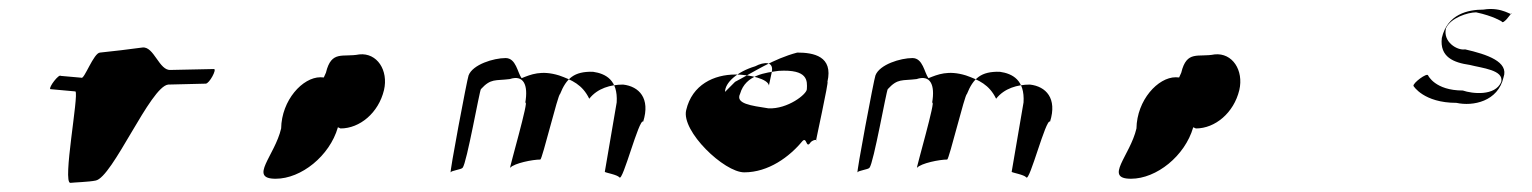

<svg xmlns="http://www.w3.org/2000/svg" viewBox="-20 -419 3351 420"><path d="M90 -224 145 -219C153 -212 116 -18 134 -19C142 -20 175 -21 189 -24C226 -30 309 -230 348 -234L430 -236C438 -236 455 -268 448 -268L354 -266C328 -263 317 -319 291 -315C270 -312 220 -306 199 -304C185 -304 164 -244 158 -249L113 -253C109 -258 86 -228 90 -224Z M595 -138C581 -78 523 -28 583 -28C639 -28 701 -78 719 -140C733 -201 733 -250 681 -250C642 -250 596 -200 595 -138ZM693 -260C667 -208 685 -153 725 -138C767 -138 808 -172 820 -222C830 -265 805 -304 766 -300C730 -293 705 -310 693 -260Z M1005 -254C1002 -247 962 -35 966 -42C967 -46 989 -48 992 -52C1001 -62 1029 -221 1032 -224C1054 -248 1063 -242 1095 -246C1125 -256 1136 -234 1129 -194C1139 -206 1093 -48 1096 -52C1105 -62 1145 -70 1162 -70C1166 -70 1201 -214 1205 -213C1219 -248 1236 -263 1277 -262C1305 -258 1332 -244 1329 -195L1303 -43C1305 -41 1330 -37 1335 -31C1342 -20 1378 -161 1387 -153C1403 -204 1378 -230 1343 -234C1316 -234 1287 -226 1269 -203C1254 -234 1231 -244 1203 -254C1164 -266 1141 -256 1121 -248C1112 -260 1109 -292 1086 -292C1060 -292 1014 -278 1005 -254Z M1481 -178C1470 -132 1564 -42 1608 -42C1661 -42 1707 -76 1735 -110C1745 -121 1743 -94 1752 -106C1755 -112 1769 -116 1765 -110C1763 -105 1794 -244 1790 -240C1803 -296 1760 -304 1724 -304C1671 -290 1630 -262 1588 -240L1566 -218C1566 -238 1592 -262 1632 -274C1651 -284 1674 -286 1668 -260L1662 -232C1660 -246 1621 -256 1589 -256C1542 -256 1494 -234 1481 -178ZM1599 -214C1611 -256 1656 -260 1683 -264C1748 -268 1746 -242 1745 -224C1745 -213 1703 -180 1661 -182C1623 -188 1588 -192 1599 -214Z M1895 -254C1892 -247 1852 -35 1856 -42C1857 -46 1879 -48 1882 -52C1891 -62 1919 -221 1922 -224C1944 -248 1953 -242 1985 -246C2015 -256 2026 -234 2019 -194C2029 -206 1983 -48 1986 -52C1995 -62 2035 -70 2052 -70C2056 -70 2091 -214 2095 -213C2109 -248 2126 -263 2167 -262C2195 -258 2222 -244 2219 -195L2193 -43C2195 -41 2220 -37 2225 -31C2232 -20 2268 -161 2277 -153C2293 -204 2268 -230 2233 -234C2206 -234 2177 -226 2159 -203C2144 -234 2121 -244 2093 -254C2054 -266 2031 -256 2011 -248C2002 -260 1999 -292 1976 -292C1950 -292 1904 -278 1895 -254Z M2466 -138C2452 -78 2394 -28 2454 -28C2510 -28 2572 -78 2590 -140C2604 -201 2604 -250 2552 -250C2513 -250 2467 -200 2466 -138ZM2564 -260C2538 -208 2556 -153 2596 -138C2638 -138 2679 -172 2691 -222C2701 -265 2676 -304 2637 -300C2601 -293 2576 -310 2564 -260Z M3072 -231C3072 -231 3094 -194 3166 -194C3202 -186 3257 -197 3269 -250C3281 -284 3233 -300 3185 -311C3168 -308 3136 -327 3143 -357C3153 -380 3191 -392 3209 -392C3247 -384 3265 -372 3265 -372C3268 -364 3286 -390 3286 -390C3289 -382 3267 -405 3225 -398C3191 -398 3146 -388 3134 -336C3129 -294 3160 -282 3195 -277C3222 -270 3270 -266 3264 -240C3251 -208 3200 -214 3180 -221C3119 -221 3104 -254 3104 -254C3102 -261 3070 -237 3072 -231Z"/></svg>

Font: pokerface
Style: oblique
Weight: 400
Version: Version 1